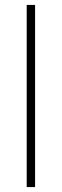

<svg xmlns="http://www.w3.org/2000/svg" viewBox="-20 -760 251 780"><path d="M88.5 0V-740H122.5V0Z"/></svg>

Font: Encode Sans SmCnd Th
Style: Regular
Weight: 100
Width: 4
Designer: Multiple Designers
Foundry: Impallari Type
Version: Version 3.002; ttfautohint (v1.8.3) -l 8 -r 50 -G 200 -x 14 